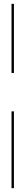

<svg xmlns="http://www.w3.org/2000/svg" viewBox="-20 -780 140 1000"><path d="M40 -400H52.5V-760H40ZM52.5 -200H40V200H52.5Z"/></svg>

Font: ZnikomitNo24
Style: Regular
Weight: 500
Designer: gluk
Foundry: gluk
Version: Version 0.55